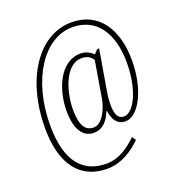

<svg xmlns="http://www.w3.org/2000/svg" viewBox="-151 -834 1006 1096"><g transform="rotate(-20 352.0 -286.0)"><path d="M313 142C404 142 473 91 523 43L507 20C463 62 402 113 319 113C180 113 91 20 91 -201C91 -480 227 -686 401 -686C553 -686 625 -560 625 -391C625 -217 561 -106 506 -106C468 -106 455 -138 455 -195C455 -219 457 -245 463 -279L504 -520H492L470 -496C456 -509 431 -529 394 -529C266 -529 207 -373 207 -248C207 -130 250 -77 312 -77C370 -77 400 -120 421 -169H424C431 -114 455 -77 505 -77C580 -77 657 -207 657 -393C657 -581 571 -714 406 -714C207 -714 58 -499 58 -195C58 31 157 142 313 142ZM321 -106C273 -106 244 -143 244 -243C244 -340 286 -502 391 -502C425 -502 448 -485 458 -466L421 -245C412 -190 375 -106 321 -106Z"/></g></svg>

Font: Noto Serif Devanagari ExtraCondensed ExtraLight
Style: Regular
Weight: 200
Width: 2
Designer: Universal Thirst, Indian Type Foundry and the Monotype Design Team
Foundry: Monotype Imaging Inc.
Version: Version 2.004